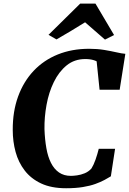

<svg xmlns="http://www.w3.org/2000/svg" viewBox="-20 -1018 704 1047"><path d="M340.5 8.5Q260 8.5 204.5 -17.5Q149 -43.5 114.8 -88Q80.5 -132.5 65 -189.5Q49.5 -246.5 49.5 -309Q49 -410.5 78.8 -492Q108.5 -573.5 163.5 -631.8Q218.5 -690 295.2 -721Q372 -752 466.5 -752Q510.5 -752 548 -745.8Q585.5 -739.5 614.8 -732.8Q644 -726 663.5 -724.5L632.5 -528.5H523L507 -683.5Q499.5 -687.5 490.2 -690.2Q481 -693 469.8 -694.5Q458.5 -696 445 -696Q386 -696 343.5 -661.5Q301 -627 273.5 -570.5Q246 -514 233.8 -446.5Q221.5 -379 222.5 -314Q224.5 -257.5 232.8 -210.5Q241 -163.5 258 -129.8Q275 -96 301.8 -77.5Q328.5 -59 366.5 -59Q380.5 -59 400.5 -61.8Q420.5 -64.5 441.5 -73Q462.5 -81.5 478.5 -99Q484 -107.5 489.8 -120Q495.5 -132.5 500.8 -147.2Q506 -162 510.5 -177.2Q515 -192.5 518.5 -206.5H607.5L584.5 -56.5Q570 -47.5 549.5 -36.5Q529 -25.5 500.2 -15Q471.5 -4.5 432 2Q392.5 8.5 340.5 8.5ZM244.5 -828 417.5 -998.5H500.5L602 -827L552.5 -802Q525.5 -825.5 498.2 -849.2Q471 -873 444 -896.5Q406 -872.5 366.5 -849Q327 -825.5 288 -803Z"/></svg>

Font: Merriweather 36pt ExtraBold
Style: Italic
Weight: 800
Italic angle: -7.8°
Version: Version 2.101